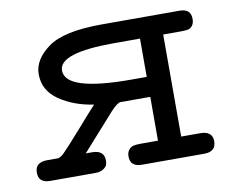

<svg xmlns="http://www.w3.org/2000/svg" viewBox="-56 -499 681 569"><g transform="rotate(-10 284.5 -215.0)"><path d="M54.2 -62H85Q92.8 -62 104 -72.5Q115.2 -83 163.1 -137.2Q196.3 -175.3 219.2 -200.2Q159.2 -209 116.2 -238.5Q73.2 -268.1 73.2 -316.9Q73.2 -360.8 120.6 -395.5Q168 -430.2 283.2 -430.2H517.1Q551.3 -430.2 550.8 -398.9Q550.8 -379.9 536.1 -372.1Q531.2 -369.1 506.8 -369.1H457V-62H514.2Q551.3 -62 551 -31Q550.8 0 515.1 0H328.1Q293 0 293 -30.8Q293 -49.8 308.1 -58.1Q314.9 -62 336.9 -62H387.2V-193.8H297.9Q288.1 -193.8 267.1 -170.9Q263.2 -166 169.9 -62H189Q225.1 -62 225.1 -30.8Q225.1 -23.9 223.1 -18.1Q221.2 -12.2 212.2 -6.1Q203.1 0 189 0H51.8Q17.1 0 17.1 -31Q17.1 -62 54.2 -62ZM143.1 -315.9Q143.1 -253.9 339.8 -253.9H387.2V-369.1H309.1Q143.1 -369.1 143.1 -315.9Z"/></g></svg>

Font: CMU Typewriter Text Variable Width
Style: Medium
Weight: 500
Version: Version 0.7.0